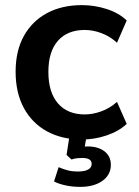

<svg xmlns="http://www.w3.org/2000/svg" viewBox="-20 -535 544 750"><path d="M300 10Q222 10 163.5 -22Q105 -54 73 -113.5Q41 -173 41 -255Q41 -337 73.5 -395Q106 -453 164 -484Q222 -515 300 -515Q350 -515 397.5 -499.5Q445 -484 475 -455L437 -368Q410 -393 376.5 -405.5Q343 -418 311 -418Q244 -418 206.5 -376Q169 -334 169 -254Q169 -174 206.5 -131Q244 -88 311 -88Q342 -88 375.5 -100Q409 -112 437 -137L475 -51Q444 -22 396.5 -6Q349 10 300 10ZM294 195Q264 195 237.5 189.5Q211 184 191 174L209 118Q227 126 245 130.5Q263 135 283 135Q310 135 324 127.5Q338 120 338 105Q338 82 301 82Q291 82 281.5 83Q272 84 259 88L240 70L254 -20H321L308 56L276 45Q287 41 299.5 39Q312 37 322 37Q363 37 388 56Q413 75 413 109Q413 148 380 171.5Q347 195 294 195Z"/></svg>

Font: Mulish ExtraLight
Style: Regular
Weight: 200
Designer: Vernon Adams
Foundry: Vernon Adams
Version: Version 3.603